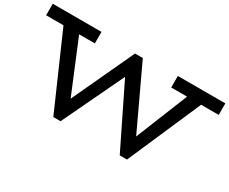

<svg xmlns="http://www.w3.org/2000/svg" viewBox="-110 -1022 1637 1372"><g transform="rotate(30 709.0 -336.5)"><path d="M-3 -591V-686H399V-591ZM405 13 124 -628H254L486 -67L446 13ZM422 13 393 -47 684 -672H725L747 -579L465 13ZM953 13 664 -577 706 -672H748L1032 -67L994 13ZM969 13 941 -48 1175 -628H1292L1013 13ZM1029 -591V-686H1421V-591Z"/></g></svg>

Font: BioRhyme SemiExpanded Medium
Style: Regular
Weight: 500
Width: 6
Designer: Aoife Mooney
Foundry: Aoife Mooney Type
Version: Version 1.600;gftools[0.9.33]